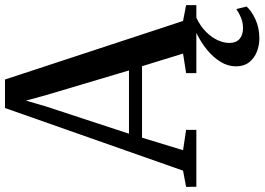

<svg xmlns="http://www.w3.org/2000/svg" viewBox="-178 -626 1035 751"><g transform="rotate(-90 339.5 -250.5)"><path d="M47.5 -52 292.5 -748.5H404L633 -52L695 -40V0H429V-40L505.5 -52L456 -212.5H176.5L127.5 -52L207 -40V0H-15.5L-16 -40ZM439.5 -263.5 342 -591 321.5 -666.5 299 -589.5 192 -263.5ZM564.5 246.5Q537.5 246.5 512.2 236.5Q487 226.5 471.2 206.2Q455.5 186 455.5 155Q455.5 123.5 473.2 94.5Q491 65.5 521.2 41Q551.5 16.5 588.5 -1L613.5 -5L648 -1Q612.5 15.5 590.2 38Q568 60.5 557.5 84.2Q547 108 547 129Q547 155 562.5 168.8Q578 182.5 604.5 182.5Q626.5 182.5 645 175Q663.5 167.5 679.5 156.5L689.5 196.5Q673 215.5 639.5 231Q606 246.5 564.5 246.5Z"/></g></svg>

Font: Merriweather 60pt Medium
Style: Regular
Weight: 500
Version: Version 2.100